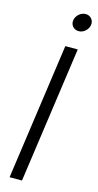

<svg xmlns="http://www.w3.org/2000/svg" viewBox="-143 -982 521 1021"><g transform="rotate(15 118.0 -471.5)"><path d="M216.6 -859.6Q200.2 -845.2 180.2 -845.2Q160.2 -845.2 147.5 -859.6Q134.8 -874 137.9 -894Q141.1 -914.1 157.5 -928.5Q173.8 -942.9 193.8 -942.9Q213.9 -942.9 226.3 -928.5Q238.8 -914.1 235.8 -894Q232.9 -874 216.6 -859.6ZM132.8 -750H201.2L95.2 0H26.9Z"/></g></svg>

Font: Oakes Grotesk
Style: Light Italic
Weight: 300
Designer: Samuel Oakes
Foundry: Samuel Oakes
Version: Version 1.0 | wf-rip DC20170320